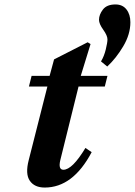

<svg xmlns="http://www.w3.org/2000/svg" viewBox="-20 -831 606 863"><path d="M109 -111 193 -442H110L122 -490H203L223 -564L374 -641L387 -633L343 -490H463L451 -442H333L251 -111Q241 -68 265 -68Q305 -68 364 -166L392 -147Q308 12 181 12Q135 12 114 -18.5Q93 -49 109 -111ZM425 -742Q425 -765 442.5 -788Q460 -811 499 -811Q531 -811 548.5 -788.5Q566 -766 566 -731Q566 -677 534 -623Q502 -569 462 -532L434 -555Q448 -578 455.5 -609Q463 -640 463 -654Q463 -671 444 -697.5Q425 -724 425 -742Z"/></svg>

Font: Lingua Franca
Style: Bold Italic
Weight: 700
Italic angle: -13°
Version: Version 1.19